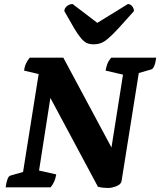

<svg xmlns="http://www.w3.org/2000/svg" viewBox="-20 -926 792 949"><path d="M519 3Q484 3 464 -3L229 -442L173 -83L258 -64Q255 -46 249 -31Q243 -16 230 0H8Q15 -53 31 -58L94 -76L171 -560L99 -577Q101 -595 107.5 -610Q114 -625 127 -641H293L531 -197L588 -557L502 -577Q505 -595 510.5 -610Q516 -625 530 -641H752Q749 -616 742.5 -600.5Q736 -585 728 -583L666 -565L581 -32Q579 -19 566.5 -11.5Q554 -4 539.5 -0.5Q525 3 519 3ZM443 -707Q424 -707 410 -713Q396 -719 381 -736.5Q366 -754 346.5 -786.5Q327 -819 298 -871Q298 -885 310.5 -895.5Q323 -906 339 -906L461 -813L612 -906Q624 -906 633 -895.5Q642 -885 642 -871Q596 -819 566 -786.5Q536 -754 515.5 -736.5Q495 -719 478.5 -713Q462 -707 443 -707Z"/></svg>

Font: Petrona ExtraBold
Style: Italic
Weight: 800
Italic angle: -9°
Designer: Ringo R. Seeber
Foundry: Ringo R. Seeber
Version: Version 2.001; ttfautohint (v1.8.3)